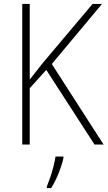

<svg xmlns="http://www.w3.org/2000/svg" viewBox="-20 -734 546 975"><path d="M506 0H460L215 -379L131 -286V0H93V-714H131V-330Q143 -345 158.5 -365Q174 -385 193 -409L450 -714H498L243 -409ZM302 69Q294 105 277.5 146Q261 187 240 221H218V213Q225 196 234.5 168.5Q244 141 251.5 111.5Q259 82 262 61H302Z"/></svg>

Font: Noto Sans Tamil SemiCondensed ExtraLight
Style: Regular
Weight: 200
Width: 4
Designer: Jelle Bosma - Monotype Design Team
Foundry: Monotype Imaging Inc.
Version: Version 2.004; ttfautohint (v1.8.4.7-5d5b)